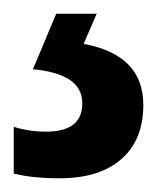

<svg xmlns="http://www.w3.org/2000/svg" viewBox="-27 -20 229 280"><path d="M182 133Q182 184 150 212Q118 240 60 240Q20 240 -7 233V165Q16 172 40 172Q93 172 93 131Q93 108 74 96Q55 84 21 81L55 0H114L95 44Q182 60 182 133Z"/></svg>

Font: Noto Sans Arabic ExtCond SemBd
Style: Regular
Weight: 600
Width: 2
Designer: Monotype Design Team, Nadine Chahine, Nizar Qandah and Khaled Hosny
Foundry: Monotype Imaging Inc.
Version: Version 2.012; ttfautohint (v1.8.4.7-5d5b)